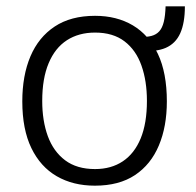

<svg xmlns="http://www.w3.org/2000/svg" viewBox="-20 -577 620 607"><path d="M280 10Q211 10 159.5 -19.8Q108 -49.5 79.2 -108.8Q50.5 -168 50.5 -256.5Q50.5 -338 76.2 -398.8Q102 -459.5 153 -493.2Q204 -527 280.5 -527Q349 -527 400 -496.8Q451 -466.5 479.2 -406.5Q507.5 -346.5 507.5 -256.5Q507.5 -177 482.2 -117Q457 -57 406.8 -23.5Q356.5 10 280 10ZM280.5 -42.5Q331.5 -42.5 368.2 -67Q405 -91.5 424.8 -139.5Q444.5 -187.5 444.5 -258Q444.5 -321 427.2 -369.8Q410 -418.5 373.8 -446.2Q337.5 -474 280.5 -474Q229 -474 191.5 -449.8Q154 -425.5 133.8 -377.2Q113.5 -329 113.5 -258Q113.5 -195 131.2 -146.5Q149 -98 186 -70.2Q223 -42.5 280.5 -42.5ZM564.5 -557Q564.5 -504.5 549.8 -471.8Q535 -439 503.5 -425.5Q472 -412 422 -417.5V-460Q444 -459.5 459 -463.5Q474 -467.5 483.5 -478Q493 -488.5 497.8 -507.8Q502.5 -527 503.5 -557Z"/></svg>

Font: Public Sans Thin ExtraLight
Style: Regular
Weight: 250
Version: Version 1.007